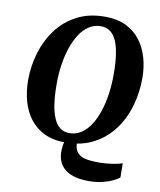

<svg xmlns="http://www.w3.org/2000/svg" viewBox="-101 -832 934 1120"><g transform="rotate(10 366.0 -272.5)"><path d="M500 208Q446 208 407.2 194.8Q368.5 181.5 345.8 156.2Q323 131 316.8 94.2Q310.5 57.5 321 10L395.5 2Q396.5 32.5 408 50.2Q419.5 68 439.2 76.8Q459 85.5 485.8 88.2Q512.5 91 544 91Q559 91 583.5 89Q608 87 634 82.5Q660 78 679.5 71L680.5 155.5Q668 165.5 643 177.8Q618 190 581.8 199Q545.5 208 500 208ZM327.5 10Q255 10 202.8 -15.5Q150.5 -41 117 -85.2Q83.5 -129.5 67.8 -187.2Q52 -245 51.5 -309.5Q51.5 -393.5 75 -472.5Q98.5 -551.5 145.5 -614.8Q192.5 -678 263.5 -715.5Q334.5 -753 429.5 -753Q502.5 -753 554.8 -727.8Q607 -702.5 640.5 -658Q674 -613.5 690 -556.8Q706 -500 706 -437Q706 -352 683 -272Q660 -192 612.8 -128.5Q565.5 -65 494.2 -27.5Q423 10 327.5 10ZM341 -48Q380 -48 411.5 -68.5Q443 -89 466.8 -126Q490.5 -163 506.2 -211.2Q522 -259.5 529.8 -315.5Q537.5 -371.5 537.5 -430.5Q537.5 -495 530.5 -544.2Q523.5 -593.5 509 -626.8Q494.5 -660 471.5 -677Q448.5 -694 415.5 -694Q377 -694 345.5 -673.5Q314 -653 290.5 -616.5Q267 -580 251 -532Q235 -484 227 -429Q219 -374 219.5 -316Q219.5 -250.5 226.8 -200.5Q234 -150.5 248.8 -116.5Q263.5 -82.5 286.5 -65.2Q309.5 -48 341 -48Z"/></g></svg>

Font: Merriweather 20pt ExtraBold
Style: Italic
Weight: 800
Italic angle: -7.8°
Version: Version 2.101